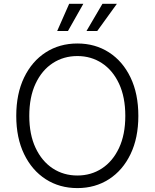

<svg xmlns="http://www.w3.org/2000/svg" viewBox="-20 -962 799 992"><path d="M379.9 9.8Q287.6 9.8 216.3 -36.1Q145 -82 104.5 -165.8Q64 -249.5 64 -363.3Q64 -477.5 104.5 -561.5Q145 -645.5 216.3 -691.4Q287.6 -737.3 379.9 -737.3Q471.7 -737.3 543 -691.4Q614.3 -645.5 654.5 -561.5Q694.8 -477.5 694.8 -363.3Q694.8 -249.5 654.5 -165.8Q614.3 -82 543 -36.1Q471.7 9.8 379.9 9.8ZM379.9 -55.2Q450.7 -55.2 506.6 -91.8Q562.5 -128.4 595 -197.5Q627.4 -266.6 627.4 -363.3Q627.4 -460.4 595 -529.8Q562.5 -599.1 506.6 -635.7Q450.7 -672.4 379.9 -672.4Q308.6 -672.4 252.4 -635.7Q196.3 -599.1 163.8 -529.8Q131.3 -460.4 131.3 -363.3Q131.3 -267.1 163.8 -198Q196.3 -128.9 252.4 -92Q308.6 -55.2 379.9 -55.2ZM482.4 -801.8H426.8L509.3 -942.4H584ZM331.1 -801.8H275.4L337.4 -942.4H410.6Z"/></svg>

Font: Inter Light
Style: Regular
Weight: 300
Designer: Rasmus Andersson
Foundry: rsms
Version: Version 4.000;git-a52131595